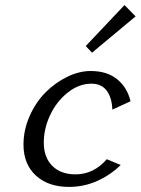

<svg xmlns="http://www.w3.org/2000/svg" viewBox="-20 -732 558 762"><path d="M73.2 0ZM474.1 -711.9 518.1 -667 345.2 -522.9 320.3 -549.3ZM73.2 -158.2Q73.2 -216.3 97.4 -271Q121.6 -325.7 159.9 -364.5Q198.2 -403.3 246.1 -426.8Q293.9 -450.2 339.8 -450.2Q405.3 -450.2 445.3 -417.2Q485.4 -384.3 498 -330.1L425.8 -296.9Q424.3 -344.2 403.6 -372.1Q382.8 -399.9 342.8 -399.9Q293.5 -399.9 249.3 -365Q205.1 -330.1 179.4 -276.1Q153.8 -222.2 153.8 -166Q153.8 -107.4 187.5 -73.7Q221.2 -40 279.8 -40Q351.6 -40 403.8 -100.1L459 -77.1Q418 -37.1 365.5 -13.7Q313 9.8 253.9 9.8Q171.4 9.8 122.3 -35.4Q73.2 -80.6 73.2 -158.2Z"/></svg>

Font: Pfennig
Style: Italic
Weight: 500
Italic angle: -13°
Version: Version 20120410 ; ttfautohint (v0.8)